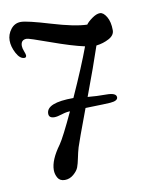

<svg xmlns="http://www.w3.org/2000/svg" viewBox="-70 -615 506 676"><g transform="rotate(-10 182.5 -277.5)"><path d="M167 -225Q154 -225 137 -219.5Q120 -214 110 -214Q90 -214 90 -230Q90 -269 187 -269Q234 -373 259 -441Q213 -451 141 -477Q69 -503 61 -503Q40 -503 40 -481Q40 -473 44.5 -461.5Q49 -450 49 -446Q49 -438 42 -438Q26 -438 13.5 -461.5Q1 -485 1 -507Q1 -529 15 -547Q29 -565 51 -565Q73 -565 154.5 -540.5Q236 -516 280 -515Q286 -524 302 -535.5Q318 -547 330.5 -547Q343 -547 354 -528.5Q365 -510 365 -480Q365 -462 344.5 -451Q324 -440 299 -437Q276 -368 237 -264Q268 -261 303.5 -261Q339 -261 339 -245Q339 -232 312 -230Q303 -229 223 -227Q180 -112 175 -95Q170 -78 166 -58Q162 -38 157.5 -26Q153 -14 139 -2Q125 10 107.5 10Q90 10 82.5 -3Q75 -16 75 -31Q75 -67 111 -116Q127 -139 167 -225Z"/></g></svg>

Font: Cookie
Style: Regular
Weight: 400
Designer: Ania Kruk
Foundry: Ania Kruk
Version: Version 1.004